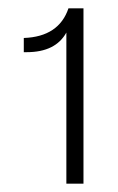

<svg xmlns="http://www.w3.org/2000/svg" viewBox="-20 -932 282 460"><path d="M180 -492H139V-854Q113 -807 44 -807H37V-841Q121 -844 144 -912H180Z"/></svg>

Font: Creato Display Light
Style: Regular
Weight: 300
Version: Version 1.000